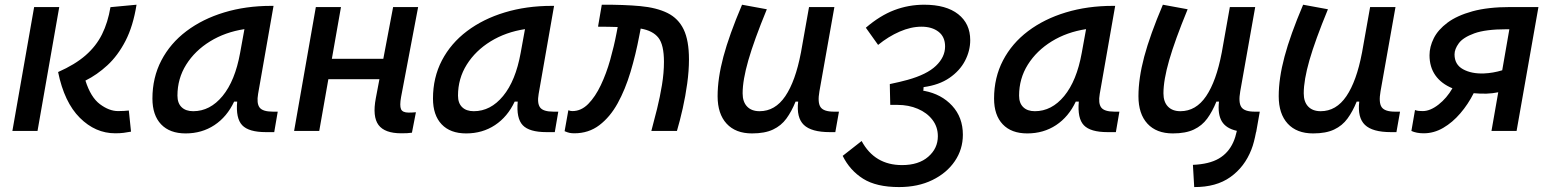

<svg xmlns="http://www.w3.org/2000/svg" viewBox="-20 -547 6485 802"><path d="M461.4 9.8Q378.4 9.8 313.5 -54.9Q248.5 -119.6 222.7 -246.1Q293.5 -277.3 337.6 -315.9Q381.8 -354.5 406.2 -403.8Q430.7 -453.1 441.4 -517.1L550.3 -527.3Q536.1 -438 504.2 -376.2Q472.2 -314.5 428.7 -274.4Q385.3 -234.4 336.9 -210.4Q358.9 -140.6 397.5 -111.8Q436 -83 473.1 -83Q489.3 -83 498.3 -83.7Q507.3 -84.5 518.1 -85.4L527.3 2.9Q512.2 5.9 496.8 7.8Q481.4 9.8 461.4 9.8ZM31.7 0 122.6 -517.6H227.5L136.7 0Z M755.4 10.3Q689 10.3 652.8 -27.8Q616.7 -65.9 616.7 -135.3Q616.7 -223.1 654.1 -294.7Q691.4 -366.2 758.8 -417Q826.2 -467.8 916.5 -495.1Q1006.8 -522.5 1112.8 -522.5H1122.6L1058.1 -154.8Q1051.3 -115.7 1064.2 -98.1Q1077.1 -80.6 1120.1 -80.6H1140.1L1125.5 4.9H1090.8Q1019 4.9 991.7 -23.9Q964.4 -52.7 970.7 -122.6H958Q928.2 -59.1 875.7 -24.4Q823.2 10.3 755.4 10.3ZM787.1 -82.5Q857.4 -82.5 909.7 -146Q961.9 -209.5 982.9 -325.7L1001 -425.3Q920.9 -413.1 857.7 -374.3Q794.4 -335.4 757.8 -277.1Q721.2 -218.8 721.2 -147.5Q721.2 -116.2 738.5 -99.4Q755.9 -82.5 787.1 -82.5Z M1208.5 0 1299.3 -517.6H1404.3L1366.2 -301.3H1581.1L1622.1 -517.6H1726.6L1655.3 -141.6Q1648.9 -106 1655 -91.3Q1661.1 -76.7 1687 -76.7Q1700.7 -76.7 1717.3 -78.1L1700.7 7.3Q1691.4 8.8 1680.4 9.3Q1669.4 9.8 1656.2 9.8Q1586.9 9.8 1561 -25.1Q1535.2 -60.1 1549.8 -136.7L1564.9 -216.3H1351.6L1313.5 0Z M1927.2 10.3Q1860.8 10.3 1824.7 -27.8Q1788.6 -65.9 1788.6 -135.3Q1788.6 -223.1 1825.9 -294.7Q1863.3 -366.2 1930.7 -417Q1998 -467.8 2088.4 -495.1Q2178.7 -522.5 2284.7 -522.5H2294.4L2230 -154.8Q2223.1 -115.7 2236.1 -98.1Q2249 -80.6 2292 -80.6H2312L2297.4 4.9H2262.7Q2190.9 4.9 2163.6 -23.9Q2136.2 -52.7 2142.6 -122.6H2129.9Q2100.1 -59.1 2047.6 -24.4Q1995.1 10.3 1927.2 10.3ZM1959 -82.5Q2029.3 -82.5 2081.5 -146Q2133.8 -209.5 2154.8 -325.7L2172.9 -425.3Q2092.8 -413.1 2029.5 -374.3Q1966.3 -335.4 1929.7 -277.1Q1893.1 -218.8 1893.1 -147.5Q1893.1 -116.2 1910.4 -99.4Q1927.7 -82.5 1959 -82.5Z M2700.7 0Q2712.4 -43 2724.6 -92.3Q2736.8 -141.6 2745.1 -192.1Q2753.4 -242.7 2753.4 -288.6Q2753.4 -359.9 2730.2 -389.4Q2707 -418.9 2656.2 -427.7L2650.4 -397.9Q2635.7 -319.8 2613.8 -246.6Q2591.8 -173.3 2560.1 -115.7Q2528.3 -58.1 2483.6 -24.2Q2439 9.8 2378.9 9.8Q2368.2 9.8 2359.4 8.1Q2350.6 6.3 2338.4 1L2354 -86.4Q2361.3 -84.5 2363.3 -83.7Q2365.2 -83 2371.1 -83Q2407.7 -83 2437.3 -113Q2466.8 -143.1 2489.7 -191.4Q2512.7 -239.7 2528.8 -296.9Q2544.9 -354 2555.2 -408.2L2560.1 -434.1Q2551.3 -434.6 2541.7 -434.6Q2532.2 -434.6 2522.5 -435.1Q2512.2 -435.1 2501 -435.3Q2489.7 -435.5 2478 -435.5L2493.7 -527.3Q2585.9 -527.8 2654.3 -521.5Q2722.7 -515.1 2768.1 -492.7Q2813.5 -470.2 2835.7 -424.1Q2857.9 -377.9 2857.9 -298.8Q2857.9 -251.5 2850.6 -198.5Q2843.3 -145.5 2831.8 -94.2Q2820.3 -43 2807.6 0Z M3121.1 10.3Q3052.7 10.3 3015.1 -30.5Q2977.5 -71.3 2977.5 -145Q2977.5 -219.7 3001.7 -310.3Q3025.9 -400.9 3079.6 -527.3L3183.1 -508.3Q3129.9 -378.9 3106 -295.7Q3082 -212.4 3082 -157.2Q3082 -121.6 3100.6 -102.1Q3119.1 -82.5 3152.8 -82.5Q3217.8 -82.5 3260.3 -145.3Q3302.7 -208 3325.2 -325.7V-325.2L3359.4 -517.6H3465.3L3402.8 -165.5Q3394.5 -118.7 3407.5 -99.6Q3420.4 -80.6 3463.4 -80.6H3484.4L3469.2 4.9H3446.3Q3369.1 4.9 3337.6 -25.4Q3306.2 -55.7 3314 -122.6H3303.2Q3286.6 -81.5 3264.9 -51.8Q3243.2 -22 3209 -5.9Q3174.8 10.3 3121.1 10.3Z M3735.4 234.4Q3640.6 234.4 3585.2 199.5Q3529.8 164.6 3500 104L3579.1 42Q3633.3 142.6 3748 142.6Q3817.4 142.6 3857.4 107.7Q3897.5 72.8 3897.5 22Q3897.5 -17.1 3874.8 -46.6Q3852.1 -76.2 3813.7 -92.5Q3775.4 -108.9 3728.5 -108.9H3698.7L3697.3 -168.5L3696.8 -195.8Q3716.8 -199.7 3737.3 -204.8Q3757.8 -210 3771 -213.4Q3851.6 -235.8 3889.6 -272.2Q3927.7 -308.6 3927.7 -353Q3927.7 -393.1 3900.4 -414.3Q3873 -435.5 3829.1 -435.5Q3785.2 -435.5 3738 -415Q3690.9 -394.5 3647.9 -359.4L3596.7 -431.2Q3655.8 -481.9 3715.3 -504.6Q3774.9 -527.3 3840.3 -527.3Q3932.1 -527.3 3982.4 -487.8Q4032.7 -448.2 4032.7 -379.4Q4032.7 -335 4011 -293.2Q3989.3 -251.5 3946 -221.7Q3902.8 -191.9 3837.9 -183.1L3836.9 -167.5H3840.8Q3912.6 -153.8 3957.3 -105.2Q4002 -56.6 4002 15.6Q4002 76.7 3968.3 126.2Q3934.6 175.8 3874.5 205.1Q3814.5 234.4 3735.4 234.4Z M4271 10.3Q4204.6 10.3 4168.5 -27.8Q4132.3 -65.9 4132.3 -135.3Q4132.3 -223.1 4169.7 -294.7Q4207 -366.2 4274.4 -417Q4341.8 -467.8 4432.1 -495.1Q4522.5 -522.5 4628.4 -522.5H4638.2L4573.7 -154.8Q4566.9 -115.7 4579.8 -98.1Q4592.8 -80.6 4635.7 -80.6H4655.8L4641.1 4.9H4606.4Q4534.7 4.9 4507.3 -23.9Q4480 -52.7 4486.3 -122.6H4473.6Q4443.8 -59.1 4391.4 -24.4Q4338.9 10.3 4271 10.3ZM4302.7 -82.5Q4373 -82.5 4425.3 -146Q4477.5 -209.5 4498.5 -325.7L4516.6 -425.3Q4436.5 -413.1 4373.3 -374.3Q4310.1 -335.4 4273.4 -277.1Q4236.8 -218.8 4236.8 -147.5Q4236.8 -116.2 4254.2 -99.4Q4271.5 -82.5 4302.7 -82.5Z M4968.3 234.4 4962.9 141.6Q5031.2 138.7 5071.3 115.2Q5111.3 91.8 5131.3 47.4Q5140.6 26.9 5146.5 -0.5Q5101.6 -10.3 5083.7 -40Q5065.9 -69.8 5071.8 -122.6H5061Q5044.4 -81.5 5022.7 -51.8Q5001 -22 4966.8 -5.9Q4932.6 10.3 4878.9 10.3Q4810.5 10.3 4772.9 -30.5Q4735.4 -71.3 4735.4 -145Q4735.4 -219.7 4759.5 -310.3Q4783.7 -400.9 4837.4 -527.3L4940.9 -508.3Q4887.7 -378.9 4863.8 -295.7Q4839.8 -212.4 4839.8 -157.2Q4839.8 -121.6 4858.4 -102.1Q4877 -82.5 4910.6 -82.5Q4975.6 -82.5 5018.1 -145.3Q5060.5 -208 5083 -325.7V-325.2L5117.2 -517.6H5223.1L5160.6 -165.5Q5152.3 -118.7 5165.3 -99.6Q5178.2 -80.6 5221.2 -80.6H5242.2L5227.1 4.9H5226.6Q5222.7 25.4 5218 43.7Q5213.4 62 5207 78.1Q5178.7 150.4 5119.4 192.6Q5060.1 234.9 4968.3 234.4Z M5464.8 10.3Q5396.5 10.3 5358.9 -30.5Q5321.3 -71.3 5321.3 -145Q5321.3 -219.7 5345.5 -310.3Q5369.6 -400.9 5423.3 -527.3L5526.9 -508.3Q5473.6 -378.9 5449.7 -295.7Q5425.8 -212.4 5425.8 -157.2Q5425.8 -121.6 5444.3 -102.1Q5462.9 -82.5 5496.6 -82.5Q5561.5 -82.5 5604 -145.3Q5646.5 -208 5668.9 -325.7V-325.2L5703.1 -517.6H5809.1L5746.6 -165.5Q5738.3 -118.7 5751.2 -99.6Q5764.2 -80.6 5807.1 -80.6H5828.1L5813 4.9H5790Q5712.9 4.9 5681.4 -25.4Q5649.9 -55.7 5657.7 -122.6H5647Q5630.4 -81.5 5608.6 -51.8Q5586.9 -22 5552.7 -5.9Q5518.6 10.3 5464.8 10.3Z M6189 -155.8Q6161.1 -155.3 6135.7 -157.7Q6112.3 -111.3 6079.8 -73.5Q6047.4 -35.6 6008.5 -12.9Q5969.7 9.8 5926.8 9.8Q5897 9.8 5875.5 0L5890.6 -87.4Q5897.9 -84.5 5906.7 -83.7Q5915.5 -83 5922.9 -83Q5954.1 -83 5988.8 -110.1Q6023.4 -137.2 6046.9 -178.2Q6000.5 -197.3 5975.8 -232.2Q5951.2 -267.1 5951.2 -316.4Q5951.2 -351.6 5969 -387.2Q5986.8 -422.9 6026.4 -452.4Q6065.9 -481.9 6130.6 -499.8Q6195.3 -517.6 6289.1 -517.6H6406.2L6314.9 0H6210L6238.3 -161.6Q6215.3 -156.7 6189 -155.8ZM6254.9 -253.4 6284.7 -424.8H6272.9Q6185.5 -424.8 6138.4 -407.7Q6091.3 -390.6 6073.5 -366.2Q6055.7 -341.8 6055.7 -319.8Q6055.7 -277.3 6091.1 -257.8Q6126.5 -238.3 6178.2 -240.2Q6216.3 -241.7 6254.9 -253.4Z"/></svg>

Font: Cascadia Mono PL
Style: Italic
Weight: 400
Italic angle: -10°
Monospace: yes
Designer: Aaron Bell
Foundry: Saja Typeworks
Version: Version 2404.023; ttfautohint (v1.8.4)